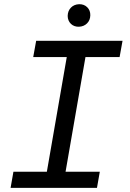

<svg xmlns="http://www.w3.org/2000/svg" viewBox="-20 -908 627 928"><path d="M154.8 -710.9H572.3L558.1 -632.3H393.1L296.9 -78.1H462.4L448.7 0H31.2L44.9 -78.1H206.5L302.7 -632.3H140.6ZM307.1 -831.1Q307.6 -855.5 322.8 -871.1Q337.9 -886.7 362.3 -887.7Q386.2 -888.2 401.6 -873Q417 -857.9 416.5 -834Q416 -810.1 400.6 -794.9Q385.3 -779.8 361.8 -778.8Q350.1 -778.3 340.1 -782Q330.1 -785.6 322.8 -792.7Q315.4 -799.8 311.3 -809.6Q307.1 -819.3 307.1 -831.1Z"/></svg>

Font: Roboto Mono
Style: Italic
Weight: 400
Designer: Google
Version: Version 2.000985; 2015; ttfautohint (v1.3)